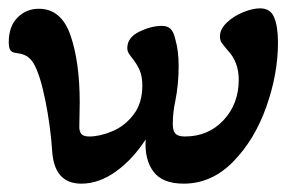

<svg xmlns="http://www.w3.org/2000/svg" viewBox="-20 -426 716 460"><path d="M105 -64Q101 -124 88.5 -186Q76 -248 60 -275Q53 -286 44 -291.5Q35 -297 19 -299Q9 -300 5 -305.5Q1 -311 1 -325Q1 -363 22 -384Q43 -405 73 -405Q127 -405 149 -341Q171 -277 171 -180L170 -122Q170 -111 175 -105Q180 -99 194 -99Q219 -99 249 -111.5Q279 -124 300 -151.5Q321 -179 321 -221Q321 -243 314.5 -258Q308 -273 295 -289Q291 -294 288 -299Q285 -304 285 -311Q285 -336 313.5 -350Q342 -364 368 -364Q381 -364 388.5 -357Q396 -350 400 -332Q408 -305 408 -268Q408 -224 400 -184Q394 -157 394 -129Q394 -112 400.5 -105.5Q407 -99 423 -99Q479 -99 515.5 -138Q552 -177 552 -235Q552 -278 525 -306Q514 -319 510.5 -324.5Q507 -330 507 -339Q507 -356 523 -371.5Q539 -387 562 -396.5Q585 -406 603 -406Q628 -406 637 -384Q646 -362 646 -324Q646 -249 618 -170Q590 -91 538.5 -38.5Q487 14 420 14Q369 14 347.5 -15Q326 -44 329 -92Q298 -44 257.5 -15Q217 14 175 14Q110 14 105 -64Z"/></svg>

Font: AkayaTelivigala
Style: Regular
Weight: 400
Designer: Vaishnavi Murthy Yerkadithaya ( vaishnavimurthy@gmail.com ), Juan Luis Blanco Aristondo ( juan@blancoletters.com )
Version: Version 1.000